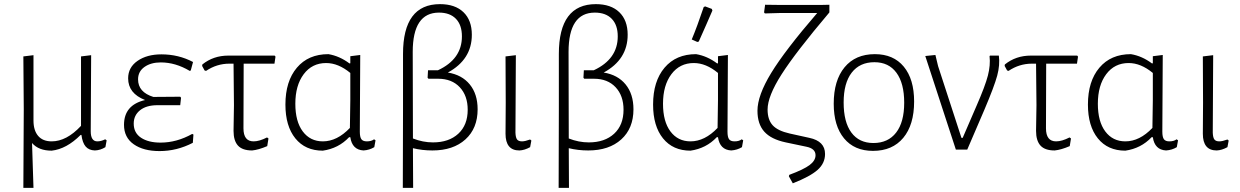

<svg xmlns="http://www.w3.org/2000/svg" viewBox="-20 -724 5999 929"><path d="M93 185 95 -195 93 -451 142 -457V-141Q142 -93 164.5 -66.5Q187 -40 230 -40Q302 -40 372 -115V-451L421 -457L419 -89Q419 -40 451 -40Q469 -40 489 -50L496 -45L490 -12Q466 3 439 4Q410 3 394.5 -15Q379 -33 374 -71H370Q302 -3 230 5Q167 5 135 -32L142 185Z M752 7Q674 7 627 -26Q580 -59 580 -120Q580 -216 682 -240Q600 -272 600 -345Q600 -398 645.5 -429.5Q691 -461 761 -461Q844 -461 914 -424L903 -383L898 -381Q829 -422 758 -422Q710 -422 679 -400Q648 -378 648 -340Q648 -278 722 -255L852 -256L856 -251L852 -215H742Q688 -215 657.5 -190.5Q627 -166 627 -126Q627 -81 662.5 -57.5Q698 -34 757 -34Q835 -34 910 -76L916 -73L913 -33Q836 7 752 7Z M1200 4Q1153 4 1131.5 -19.5Q1110 -43 1110 -91L1112 -215L1110 -416H1090Q1029 -416 977 -381L970 -383L958 -405L959 -412Q1012 -455 1085 -455H1309L1313 -450L1308 -416H1159L1158 -103Q1158 -40 1207 -40Q1235 -40 1272 -59L1279 -54L1273 -17Q1231 1 1200 4Z M1542 5Q1457 5 1409 -54.5Q1361 -114 1361 -218Q1361 -331 1416.5 -396.5Q1472 -462 1569 -462Q1623 -453 1671 -417L1675 -418V-452L1723 -458L1721 -87Q1721 -61 1728.5 -50.5Q1736 -40 1755 -40Q1777 -40 1790 -50L1797 -45L1791 -12Q1768 2 1739 4Q1684 1 1675 -60H1669Q1618 -6 1542 5ZM1409 -222Q1409 -136 1445 -88Q1481 -40 1542 -40Q1611 -40 1673 -105L1675 -239V-371Q1617 -419 1558 -419Q1490 -419 1449.5 -365Q1409 -311 1409 -222Z M1929 185 1930 -196V-463Q1930 -704 2109 -704Q2182 -704 2222.5 -665Q2263 -626 2263 -556Q2263 -436 2147 -373Q2215 -362 2253 -315.5Q2291 -269 2291 -195Q2291 -103 2232 -49.5Q2173 4 2072 4Q2023 4 1978 -7L1979 185ZM1977 -473 1978 -54Q2026 -35 2075 -35Q2152 -35 2197.5 -77Q2243 -119 2243 -193Q2243 -261 2204.5 -302Q2166 -343 2100 -343H2053L2049 -348L2051 -384H2099Q2215 -438 2215 -548Q2215 -603 2186 -633Q2157 -663 2104 -663Q1977 -663 1977 -473Z M2493 4Q2426 4 2426 -77L2427 -227L2426 -451L2476 -457L2474 -82Q2475 -58 2482 -49Q2489 -40 2506 -40Q2520 -40 2545 -49L2551 -44L2545 -12Q2518 3 2493 4Z M2683 185 2684 -196V-463Q2684 -704 2863 -704Q2936 -704 2976.5 -665Q3017 -626 3017 -556Q3017 -436 2901 -373Q2969 -362 3007 -315.5Q3045 -269 3045 -195Q3045 -103 2986 -49.5Q2927 4 2826 4Q2777 4 2732 -7L2733 185ZM2731 -473 2732 -54Q2780 -35 2829 -35Q2906 -35 2951.5 -77Q2997 -119 2997 -193Q2997 -261 2958.5 -302Q2920 -343 2854 -343H2807L2803 -348L2805 -384H2853Q2969 -438 2969 -548Q2969 -603 2940 -633Q2911 -663 2858 -663Q2731 -663 2731 -473Z M3385 -690 3392 -693 3424 -681 3427 -673Q3420 -656 3397 -604Q3374 -552 3361 -523L3354 -521L3327 -533Q3353 -595 3385 -690ZM3321 5Q3236 5 3188 -54.5Q3140 -114 3140 -218Q3140 -331 3195.5 -396.5Q3251 -462 3348 -462Q3402 -453 3450 -417L3454 -418V-452L3502 -458L3500 -87Q3500 -61 3507.5 -50.5Q3515 -40 3534 -40Q3556 -40 3569 -50L3576 -45L3570 -12Q3547 2 3518 4Q3463 1 3454 -60H3448Q3397 -6 3321 5ZM3188 -222Q3188 -136 3224 -88Q3260 -40 3321 -40Q3390 -40 3452 -105L3454 -239V-371Q3396 -419 3337 -419Q3269 -419 3228.5 -365Q3188 -311 3188 -222Z M3816 163 3797 129 3799 122Q3869 96 3897.5 74.5Q3926 53 3926 27Q3926 -5 3882 -14L3782 -35Q3711 -50 3678 -87Q3645 -124 3645 -188Q3645 -262 3711.5 -371Q3778 -480 3934 -661H3752L3681 -659L3677 -664L3682 -701L3762 -700H3948L3993 -701V-664Q3829 -470 3761.5 -364Q3694 -258 3694 -194Q3694 -145 3718.5 -118Q3743 -91 3801 -78L3896 -57Q3972 -41 3972 21Q3972 66 3936 98Q3900 130 3816 163Z M4213 -462Q4303 -462 4353 -401.5Q4403 -341 4403 -233Q4403 -120 4350.5 -57Q4298 6 4204 6Q4114 6 4064 -54.5Q4014 -115 4014 -222Q4014 -335 4066.5 -398.5Q4119 -462 4213 -462ZM4211 -423Q4140 -423 4101 -372.5Q4062 -322 4062 -228Q4062 -133 4099.5 -82.5Q4137 -32 4206 -32Q4277 -32 4316 -82.5Q4355 -133 4355 -227Q4355 -321 4317.5 -372Q4280 -423 4211 -423Z M4813 -455Q4819 -410 4805 -358Q4791 -306 4743 -193L4660 0H4605L4457 -453L4506 -458L4519 -404L4632 -57H4638L4705 -212Q4747 -308 4760 -358.5Q4773 -409 4768 -452L4770 -455Z M5083 4Q5036 4 5014.5 -19.5Q4993 -43 4993 -91L4995 -215L4993 -416H4973Q4912 -416 4860 -381L4853 -383L4841 -405L4842 -412Q4895 -455 4968 -455H5192L5196 -450L5191 -416H5042L5041 -103Q5041 -40 5090 -40Q5118 -40 5155 -59L5162 -54L5156 -17Q5114 1 5083 4Z M5425 5Q5340 5 5292 -54.5Q5244 -114 5244 -218Q5244 -331 5299.5 -396.5Q5355 -462 5452 -462Q5506 -453 5554 -417L5558 -418V-452L5606 -458L5604 -87Q5604 -61 5611.5 -50.5Q5619 -40 5638 -40Q5660 -40 5673 -50L5680 -45L5674 -12Q5651 2 5622 4Q5567 1 5558 -60H5552Q5501 -6 5425 5ZM5292 -222Q5292 -136 5328 -88Q5364 -40 5425 -40Q5494 -40 5556 -105L5558 -239V-371Q5500 -419 5441 -419Q5373 -419 5332.5 -365Q5292 -311 5292 -222Z M5867 4Q5800 4 5800 -77L5801 -227L5800 -451L5850 -457L5848 -82Q5849 -58 5856 -49Q5863 -40 5880 -40Q5894 -40 5919 -49L5925 -44L5919 -12Q5892 3 5867 4Z"/></svg>

Font: Alegreya Sans SC Light
Style: Regular
Weight: 300
Designer: Juan Pablo del Peral
Foundry: Huerta Tipografica
Version: Version 2.007